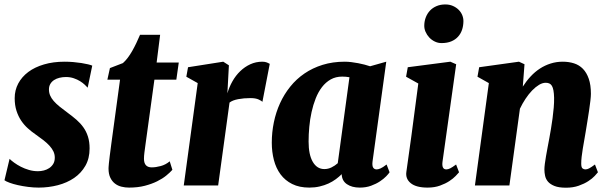

<svg xmlns="http://www.w3.org/2000/svg" viewBox="-20 -851 2795 881"><path d="M23.9 -122.1Q31.7 -114.3 45.2 -104.5Q58.6 -94.7 75.7 -85.9Q92.8 -77.1 112.8 -71.3Q132.8 -65.4 154.3 -65.4Q167.5 -65.4 181.2 -68.8Q194.8 -72.3 206.1 -79.8Q217.3 -87.4 224.4 -99.1Q231.4 -110.8 231.4 -127.9Q231.4 -142.6 225.3 -155.8Q219.2 -168.9 207.5 -181.9Q195.8 -194.8 179.2 -207.8Q162.6 -220.7 141.6 -235.4Q124.5 -247.1 107.7 -262.2Q90.8 -277.3 77.4 -297.1Q64 -316.9 55.7 -342.5Q47.4 -368.2 47.4 -400.4Q47.4 -437 63.7 -467.8Q80.1 -498.5 109.9 -520.8Q139.6 -543 181.9 -555.4Q224.1 -567.9 276.4 -567.9Q296.4 -567.9 316.4 -566.2Q336.4 -564.5 353.5 -561.8Q370.6 -559.1 383.8 -555.9Q397 -552.7 403.3 -549.8L382.3 -448.7Q377.4 -454.1 368.7 -462.4Q359.9 -470.7 347.4 -478.5Q335 -486.3 318.6 -491.9Q302.2 -497.6 282.7 -497.6Q267.1 -497.6 252.9 -494.1Q238.8 -490.7 228 -483.6Q217.3 -476.6 210.9 -465.8Q204.6 -455.1 204.6 -440.4Q204.6 -425.8 210 -413.1Q215.3 -400.4 226.3 -387.7Q237.3 -375 253.9 -361.6Q270.5 -348.1 292.5 -332Q313 -316.9 331.1 -301.3Q349.1 -285.6 362.5 -266.8Q376 -248 383.5 -224.4Q391.1 -200.7 391.1 -169.9Q391.1 -124 371.8 -90.3Q352.5 -56.6 320.1 -34.4Q287.6 -12.2 245.4 -1.2Q203.1 9.8 157.2 9.8Q133.8 9.8 108.9 6.6Q84 3.4 62.3 -1.5Q40.5 -6.3 23.9 -12.5Q7.3 -18.6 0.5 -23.9Z M478 -77.6Q478 -80.6 478.3 -85.2Q478.5 -89.8 479.7 -102.1Q481 -114.3 483.6 -136Q486.3 -157.7 491.2 -194.3L530.8 -485.4H472.7L484.4 -538.6L543.9 -561.5Q554.7 -570.8 565.7 -585.2Q576.7 -599.6 586.7 -617.2Q596.7 -634.8 605.7 -653.8Q614.7 -672.9 622.6 -691.4H714.8L698.7 -564H800.3L789.1 -485.4H688.5L647.9 -190.4Q644.5 -166 642.6 -150.6Q640.6 -135.3 640.6 -122.6Q640.6 -83 676.3 -83Q694.8 -83 717.5 -89.1Q740.2 -95.2 758.8 -110.8L771 -71.8Q760.3 -59.6 742.9 -45.4Q725.6 -31.2 700.9 -19Q676.3 -6.8 644.3 1.5Q612.3 9.8 572.3 9.8Q554.2 9.8 537.4 5.6Q520.5 1.5 507.3 -8.8Q494.1 -19 486.1 -35.9Q478 -52.7 478 -77.6Z M887.2 -469.7 835 -499 842.8 -542.5 1004.4 -567.9 1030.3 -551.3 1023.4 -422.9Q1031.7 -451.7 1046.6 -478Q1061.5 -504.4 1082.3 -524.4Q1103 -544.4 1128.7 -556.2Q1154.3 -567.9 1183.6 -567.9Q1196.3 -567.9 1205.1 -564.2Q1213.9 -560.5 1217.8 -558.1L1184.1 -383.8Q1181.2 -387.7 1167.2 -394.3Q1153.3 -400.9 1128.9 -400.9Q1099.1 -400.9 1073 -396Q1046.9 -391.1 1033.2 -380.4L981 0H823.2Z M1227.1 -196.3Q1227.1 -243.7 1236.6 -289.8Q1246.1 -335.9 1264.9 -377.2Q1283.7 -418.5 1311.8 -453.4Q1339.8 -488.3 1377 -513.7Q1414.1 -539.1 1460.4 -553.5Q1506.8 -567.9 1562 -567.9Q1576.7 -567.9 1592.5 -565.9Q1608.4 -564 1623.8 -561Q1639.2 -558.1 1653.1 -554.4Q1667 -550.8 1678.2 -546.9L1752.4 -567.9L1689.5 -110.8Q1687 -90.8 1692.1 -82.3Q1697.3 -73.7 1708.5 -73.7Q1715.3 -73.7 1725.8 -78.1Q1736.3 -82.5 1753.9 -96.2L1767.6 -60.5Q1763.2 -53.7 1752 -42Q1740.7 -30.3 1723.4 -18.8Q1706.1 -7.3 1682.9 1.2Q1659.7 9.8 1630.9 9.8Q1594.7 9.8 1571.8 -5.9Q1548.8 -21.5 1547.9 -51.8Q1536.1 -40 1521 -28.8Q1505.9 -17.6 1487.3 -9Q1468.8 -0.5 1446.8 4.6Q1424.8 9.8 1399.4 9.8Q1353.5 9.8 1320.8 -6.6Q1288.1 -22.9 1267.3 -51Q1246.6 -79.1 1236.8 -116.7Q1227.1 -154.3 1227.1 -196.3ZM1468.3 -75.2Q1485.4 -75.2 1501 -82.8Q1516.6 -90.3 1529.8 -102.1L1583.5 -496.6Q1567.4 -499.5 1550.3 -499.5Q1520.5 -499.5 1497.6 -486.6Q1474.6 -473.6 1457.5 -451.4Q1440.4 -429.2 1428.7 -399.7Q1417 -370.1 1409.7 -336.9Q1402.3 -303.7 1399.2 -269Q1396 -234.4 1396 -201.7Q1396 -141.1 1415.3 -108.2Q1434.6 -75.2 1468.3 -75.2Z M1844.7 -63Q1853.5 -121.6 1867.2 -223.9Q1880.9 -326.2 1899.4 -467.8L1843.3 -499L1851.1 -542.5L2046.4 -567.9L2073.2 -556.2L2010.7 -110.8Q2005.4 -73.7 2027.8 -73.7Q2036.1 -73.7 2045.9 -78.6Q2055.7 -83.5 2072.8 -96.2L2086.4 -60.5Q2082 -55.2 2070.8 -43.5Q2059.6 -31.7 2041.7 -20Q2023.9 -8.3 1999 0.7Q1974.1 9.8 1941.9 9.8Q1889.6 9.8 1864.7 -10.5Q1839.8 -30.8 1844.7 -63ZM2005.9 -653.3Q1989.7 -653.3 1975.1 -660.4Q1960.4 -667.5 1949.7 -679Q1939 -690.4 1932.6 -705.1Q1926.3 -719.7 1926.8 -734.9Q1927.2 -754.9 1934.1 -772.2Q1940.9 -789.6 1953.1 -802.5Q1965.3 -815.4 1983.2 -823Q2001 -830.6 2023.4 -830.6Q2043 -830.6 2058.3 -823.7Q2073.7 -816.9 2084.7 -805.9Q2095.7 -794.9 2101.3 -780.8Q2106.9 -766.6 2106.4 -752Q2106 -731.4 2099.9 -713.6Q2093.8 -695.8 2081.5 -682.4Q2069.3 -668.9 2050.5 -661.1Q2031.7 -653.3 2005.9 -653.3Z M2223.1 -469.7 2170.9 -499 2178.7 -542.5 2361.3 -567.9 2386.7 -556.2 2378.9 -453.6Q2395 -479 2414.8 -500.2Q2434.6 -521.5 2457.5 -536.4Q2480.5 -551.3 2506.8 -559.6Q2533.2 -567.9 2562 -567.9Q2590.3 -567.9 2614 -560.3Q2637.7 -552.7 2654.8 -535.2Q2671.9 -517.6 2681.6 -489.5Q2691.4 -461.4 2691.4 -420.4Q2691.4 -409.2 2689 -388.4Q2686.5 -367.7 2682.9 -343Q2679.2 -318.4 2675 -292.7Q2670.9 -267.1 2667.5 -246.6Q2664.6 -228 2660.9 -208Q2657.2 -188 2654.1 -168.5Q2650.9 -148.9 2648.9 -131.6Q2647 -114.3 2647 -100.6Q2647 -83 2652.8 -78.4Q2658.7 -73.7 2666 -73.7Q2674.3 -73.7 2683.3 -78.4Q2692.4 -83 2710 -96.2L2723.6 -60.5Q2719.7 -55.2 2708.7 -43.5Q2697.8 -31.7 2679.4 -19.8Q2661.1 -7.8 2635.5 1.2Q2609.9 10.3 2577.1 10.3Q2543.9 10.3 2524.4 2.4Q2504.9 -5.4 2494.6 -17.3Q2484.4 -29.3 2481.2 -44.2Q2478 -59.1 2478 -73.2Q2478 -83.5 2480 -99.4Q2481.9 -115.2 2485.4 -134.5Q2488.8 -153.8 2492.7 -174.8Q2496.6 -195.8 2500.5 -216.3Q2503.9 -235.8 2508.1 -259.5Q2512.2 -283.2 2515.4 -307.9Q2518.6 -332.5 2520.8 -356.9Q2522.9 -381.3 2522.5 -402.8Q2522 -422.9 2519.5 -436Q2517.1 -449.2 2512.5 -457Q2507.8 -464.8 2500.7 -468Q2493.7 -471.2 2483.9 -471.2Q2469.2 -471.2 2453.4 -461.7Q2437.5 -452.1 2421.6 -435.8Q2405.8 -419.4 2391.4 -397.7Q2377 -376 2365.7 -352.1L2317.4 0H2159.2Z"/></svg>

Font: Merriweather UltraBold
Style: Italic
Weight: 900
Italic angle: -7°
Designer: Eben Sorkin ( eben@eyebytes.com )
Foundry: Eben Sorkin ( eben@eyebytes.com )
Version: Version 1.52; ttfautohint (v1.4.1)